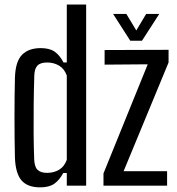

<svg xmlns="http://www.w3.org/2000/svg" viewBox="-20 -820 781 848"><path d="M157.5 7.5Q102 7.5 75.5 -22.8Q49 -53 46 -121.5Q45 -161.5 44.5 -208Q44 -254.5 44 -302.2Q44 -350 44.5 -395.5Q45 -441 46 -478.5Q48.5 -549 77.5 -578.2Q106.5 -607.5 159.5 -607.5Q199 -607.5 221.5 -591.8Q244 -576 260.5 -544H275V-800H360.5V0H275V-56H259.5Q242.5 -24.5 219.8 -8.5Q197 7.5 157.5 7.5ZM188 -56.5Q217.5 -56.5 240.8 -70.2Q264 -84 275 -114V-486.5Q264 -516.5 240.8 -530.2Q217.5 -544 188.5 -544Q158.5 -544 145.5 -530.5Q132.5 -517 131.5 -486.5Q129.5 -425 128.8 -359Q128 -293 128.5 -230.8Q129 -168.5 131 -117.5Q132 -83.5 145.8 -70Q159.5 -56.5 188 -56.5ZM437 0V-54L632.5 -536L442 -534.5V-599L724.5 -600V-544L526 -64H718V0ZM555.5 -640 479.5 -758.5H538L582 -685.5L625.5 -758.5H683.5L607 -640Z"/></svg>

Font: Big Shoulders
Style: Regular
Weight: 400
Designer: Patric King
Foundry: XO Type Co
Version: Version 2.002